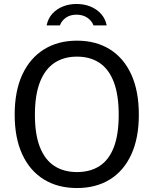

<svg xmlns="http://www.w3.org/2000/svg" viewBox="-20 -938 774 968"><path d="M368 10Q271.5 10 201 -33.5Q130.5 -77 92.2 -159.8Q54 -242.5 54 -360Q54 -478.5 92.5 -561.8Q131 -645 201.8 -689Q272.5 -733 368 -733Q464 -733 534 -689.2Q604 -645.5 642 -562.2Q680 -479 680 -360Q680 -242.5 642.2 -159.8Q604.5 -77 534.5 -33.5Q464.5 10 368 10ZM368 -70.5Q435 -70.5 482 -101Q529 -131.5 553.8 -195.5Q578.5 -259.5 578.5 -359Q578.5 -460 553.5 -525Q528.5 -590 481.5 -621.2Q434.5 -652.5 368 -652.5Q302 -652.5 254.5 -621Q207 -589.5 181.5 -524.5Q156 -459.5 156 -359Q156 -259.5 181.5 -195.5Q207 -131.5 254.5 -101Q302 -70.5 368 -70.5ZM215 -810Q222.5 -845.5 244.2 -869.2Q266 -893 297.5 -905.5Q329 -918 365.5 -918Q404.5 -918 436.2 -905Q468 -892 489.5 -868Q511 -844 518 -810H451.5Q442.5 -833.5 420 -848.8Q397.5 -864 365.5 -864Q334 -864 312.2 -848.8Q290.5 -833.5 282 -810Z"/></svg>

Font: Public Sans Thin
Style: Regular
Weight: 400
Version: Version 2.001